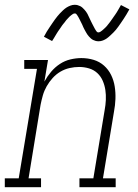

<svg xmlns="http://www.w3.org/2000/svg" viewBox="-54 -780 574 800"><path d="M-34 0V-37H24L100 -493H47V-530H146L131 -440Q143 -462 159 -481Q175 -500 195.5 -513.5Q216 -527 239.5 -532.5Q263 -538 285 -538Q312 -538 336.5 -530.5Q361 -523 379.5 -506.5Q398 -490 409 -467.5Q420 -445 424 -419.5Q428 -394 427 -367.5Q426 -341 421 -315L375 -37H428V0H277V-37H335L382 -321Q386 -342 387 -363.5Q388 -385 385 -405Q382 -425 374 -443.5Q366 -462 351.5 -475.5Q337 -489 317 -495Q297 -501 276 -501Q256 -501 236 -496.5Q216 -492 198 -481.5Q180 -471 165.5 -455Q151 -439 140.5 -420.5Q130 -402 124.5 -382.5Q119 -363 115 -343L65 -37H117V0ZM357 -608Q350 -608 344.5 -609.5Q339 -611 334 -613.5Q329 -616 324.5 -620Q320 -624 316.5 -628Q313 -632 309.5 -637Q306 -642 303.5 -647Q301 -652 298 -657Q295 -662 293 -667Q291 -672 288.5 -677.5Q286 -683 283 -688.5Q280 -694 277.5 -699.5Q275 -705 272.5 -709Q270 -713 266.5 -718.5Q263 -724 258 -724Q253 -724 249.5 -721.5Q246 -719 242.5 -716.5Q239 -714 235.5 -710.5Q232 -707 227.5 -702Q223 -697 222 -696Q221 -695 219 -692Q217 -689 214.5 -686Q212 -683 209.5 -680Q207 -677 204.5 -673.5Q202 -670 199.5 -666Q197 -662 194 -658Q191 -654 188 -649.5Q185 -645 182 -640Q179 -635 176 -630Q173 -625 170 -620Q167 -615 163 -609L129 -627Q135 -639 141 -648.5Q147 -658 153 -667Q159 -676 164.5 -684Q170 -692 175 -699Q180 -706 185 -712Q190 -718 195 -723.5Q200 -729 208 -736.5Q216 -744 223 -748.5Q230 -753 239 -756.5Q248 -760 257 -760Q264 -760 269.5 -758.5Q275 -757 280 -754.5Q285 -752 289.5 -748Q294 -744 297.5 -740Q301 -736 304.5 -731.5Q308 -727 310.5 -722Q313 -717 315.5 -711.5Q318 -706 320.5 -701Q323 -696 325.5 -690.5Q328 -685 331 -679.5Q334 -674 336.5 -669Q339 -664 341.5 -659.5Q344 -655 347.5 -650Q351 -645 356 -645Q360 -645 364 -647.5Q368 -650 371 -652.5Q374 -655 378 -658.5Q382 -662 386.5 -666.5Q391 -671 392 -672.5Q393 -674 395 -676.5Q397 -679 399.5 -682Q402 -685 404.5 -688.5Q407 -692 409.5 -695.5Q412 -699 414.5 -702.5Q417 -706 420 -710.5Q423 -715 426 -719Q429 -723 432 -728Q435 -733 438 -738Q441 -743 444 -748.5Q447 -754 450 -759L485 -741Q479 -730 473 -720Q467 -710 461 -701Q455 -692 449.5 -684Q444 -676 439 -669Q434 -662 429 -656Q424 -650 419 -645Q414 -640 406 -632.5Q398 -625 391 -620Q384 -615 375 -611.5Q366 -608 357 -608Z"/></svg>

Font: Iosevka Slab XLtObl
Style: Regular
Weight: 200
Italic angle: -9°
Monospace: yes
Designer: Belleve Invis
Foundry: Belleve Invis
Version: Version 11.1.1; ttfautohint (v1.8.3)